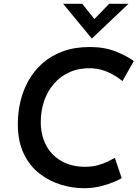

<svg xmlns="http://www.w3.org/2000/svg" viewBox="-20 -980 739 1013"><path d="M622 -40Q607 -31 577 -18.5Q547 -6 507.5 3.5Q468 13 422 13Q362 13 300.5 -6Q239 -25 187.5 -65Q136 -105 105 -170Q74 -235 74 -326Q74 -385 87.5 -443.5Q101 -502 130 -554Q159 -606 204 -646Q249 -686 311.5 -709Q374 -732 454 -732Q531 -732 590 -708.5Q649 -685 686 -658L626 -552Q601 -574 559.5 -595Q518 -616 465 -620Q400 -622 350 -600.5Q300 -579 265.5 -539.5Q231 -500 213 -447.5Q195 -395 195 -335Q195 -283 211.5 -239.5Q228 -196 258.5 -165Q289 -134 332 -117Q375 -100 427 -100Q467 -100 497 -108.5Q527 -117 549 -128Q571 -139 586 -147ZM414 -960 488 -867 458 -859 556 -960H658L465 -777H464L313 -960Z"/></svg>

Font: Josefin Sans Thin SemiBold
Style: Italic
Weight: 600
Italic angle: -7°
Version: Version 2.000